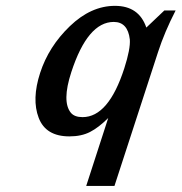

<svg xmlns="http://www.w3.org/2000/svg" viewBox="-20 -444 612 647"><path d="M258.3 -49.3Q345.7 -49.3 398.9 -213.9Q419.9 -279.3 417.5 -311Q410.6 -370.1 363.3 -370.1Q275.4 -370.1 220.2 -200.7Q188 -101.6 218.8 -64Q231 -49.3 258.3 -49.3ZM473.1 -351.1 532.7 -407.7 533.7 -408.7H571.8Q534.2 -335.4 512.7 -269L365.7 182.6Q365.7 182.6 270.5 182.6L344.7 -46.4Q312.5 -14.2 283.4 0.7Q254.4 15.6 213.9 15.6Q134.3 15.6 110.4 -46.9Q86.4 -109.4 115.2 -198.2Q144 -287.1 215.3 -355.7Q286.6 -424.3 367.4 -424.3Q448.2 -424.3 473.1 -351.1Z"/></svg>

Font: RIT Rachana
Style: Bold Italic
Weight: 700
Designer: Hussain KH
Version: 1.4.7